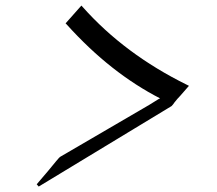

<svg xmlns="http://www.w3.org/2000/svg" viewBox="-20 -676 782 692"><path d="M661 -366.7Q643.6 -346.2 629.7 -330.8Q619.5 -320.5 608.7 -306.7Q604.1 -299.5 598.5 -293.8L119.5 -3.6L112.3 -11.8L153.8 -60.5Q169.2 -79.5 182.3 -95.1Q195.4 -110.8 196.9 -110.8Q293.8 -167.7 371.8 -212.8Q405.1 -231.8 436.9 -250.8Q468.7 -269.7 494.9 -284.6Q521 -299.5 537.2 -310Q553.3 -320.5 556.9 -321.5Q468.7 -366.7 384.9 -432.6Q301 -498.5 220 -588.2L216.4 -591.8L273.3 -655.9L278.5 -650.3Q429.2 -481 653.8 -370.3Z"/></svg>

Font: MM Jasmine
Style: Regular
Weight: 400
Designer: Khon Soe Zaw Thu
Version: Version 1.00 July 11, 2016, initial release